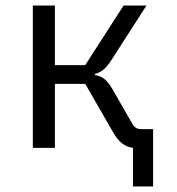

<svg xmlns="http://www.w3.org/2000/svg" viewBox="-20 -536 640 696"><path d="M462 0Q439 -3 421.5 -17Q404 -31 388 -60L289 -232H179V0H99V-516H179V-300H289L428 -516H511L385 -320Q368 -294 355 -283.5Q342 -273 324 -268V-264Q344 -261 358 -250Q372 -239 387 -214L461 -85Q471 -68 491 -68H535V140H462Z"/></svg>

Font: iA Writer Mono V
Style: Regular
Weight: 400
Designer: Mike Abbink, Paul van der Laan, Pieter van Rosmalen
Foundry: Bold Monday
Version: Version 2.000